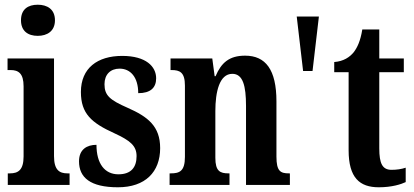

<svg xmlns="http://www.w3.org/2000/svg" viewBox="-20 -784 1756 814"><path d="M140 -632C180 -632 213 -652 213 -698C213 -745 180 -764 140 -764C99 -764 69 -745 69 -698C69 -652 99 -632 140 -632ZM13 0H275V-49H266C232 -49 209 -63 209 -122V-536H12V-487H25C58 -487 80 -473 80 -418V-121C80 -63 57 -49 22 -49H13Z M480 10C596 10 659 -55 659 -156C659 -249 607 -289 521 -327C446 -360 423 -379 423 -427C423 -468 448 -493 487 -493C533 -493 566 -457 566 -389C618 -389 642 -412 642 -452C642 -502 599 -547 498 -547C393 -547 323 -495 323 -394C323 -302 368 -263 465 -219C532 -188 559 -166 559 -122C559 -76 537 -45 482 -45C424 -45 389 -90 389 -170C349 -170 315 -151 315 -100C315 -32 362 10 480 10Z M699 0H953V-49H949C913 -49 893 -58 893 -115V-313C893 -394 910 -471 965 -471C1010 -471 1023 -420 1023 -335V0H1209V-49H1205C1169 -49 1152 -58 1152 -120V-354C1152 -489 1106 -548 1019 -548C952 -548 918 -518 894 -461H890L880 -536H703V-487H707C742 -487 764 -478 764 -421V-119C764 -58 741 -49 704 -49H699Z M1265 -483H1305L1332 -714H1238Z M1586 10C1642 10 1681 -3 1700 -12V-73C1682 -67 1662 -64 1640 -64C1601 -64 1588 -91 1588 -155V-478H1692V-536H1588V-659H1516C1508 -610 1495 -583 1480 -563C1463 -542 1437 -524 1397 -521V-478H1458V-147C1458 -30 1505 10 1586 10Z"/></svg>

Font: Noto Serif Bengali ExtraCondensed
Style: Regular
Weight: 400
Width: 2
Designer: Juan Bruce, Universal Thirst, Indian Type Foundry and the Monotype Design Team.
Foundry: Monotype Imaging Inc.
Version: Version 2.003